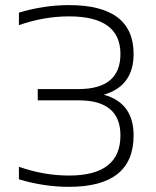

<svg xmlns="http://www.w3.org/2000/svg" viewBox="-20 -723 606 748"><path d="M53.7 -673.8Q151.4 -703.1 249 -703.1Q500.5 -703.1 500.5 -512.7Q500.5 -387.7 384.3 -354Q500.5 -322.3 500.5 -195.3Q500.5 4.9 249 4.9Q151.4 4.9 53.7 -24.4V-73.2Q151.4 -39.1 249 -39.1Q449.2 -39.1 449.2 -195.3Q449.2 -332 287.1 -332H127V-376H285.6Q449.2 -376 449.2 -512.7Q449.2 -659.2 249 -659.2Q151.4 -659.2 53.7 -625Z"/></svg>

Font: Sansation Light
Style: Light
Weight: 300
Designer: Bernd Montag
Version: Version 1.301